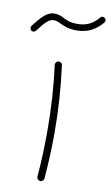

<svg xmlns="http://www.w3.org/2000/svg" viewBox="-123 -879 544 943"><g transform="rotate(10 149.0 -407.0)"><path d="M-23.9 -704.1C-21 -701.7 -17.6 -700.2 -14.2 -700.2C-12.2 -700.2 -5.4 -700.2 0 -707.5C19 -732.4 33.7 -750 44.9 -759.3C55.7 -768.6 66.4 -772.9 77.1 -772.9C90.3 -772.9 99.1 -768.6 112.3 -762.2C131.8 -752.9 154.8 -742.7 195.8 -742.7C249 -742.7 289.6 -764.6 323.2 -804.2C325.7 -807.1 327.1 -810.5 327.1 -814C327.1 -815.9 328.1 -821.8 320.8 -827.1C317.9 -829.6 314.5 -831.1 310.5 -831.1C310.1 -831.1 304.7 -832 299.3 -825.7C271.5 -792 239.3 -774.9 194.3 -774.9C157.2 -774.9 139.6 -783.2 122.1 -792.5C107.9 -799.8 93.8 -805.7 74.7 -805.7C40 -805.7 14.2 -779.3 -26.4 -726.1C-28.3 -723.6 -29.3 -720.7 -29.3 -717.3C-29.3 -715.3 -29.3 -709.5 -23.9 -704.1ZM119.1 -557.1C133.3 -453.1 140.1 -341.8 140.1 -228.5C140.1 -153.8 137.2 -78.1 130.9 -2V-0.5C130.9 7.8 137.7 15.6 147 17.1H148.4C156.7 17.1 166 10.3 166.5 1C172.9 -77.1 176.3 -153.3 176.3 -229C176.3 -343.8 168.5 -455.1 154.3 -562C153.8 -571.3 144.5 -577.1 136.7 -577.1H134.3C125 -576.7 119.1 -566.9 119.1 -558.6V-557.1Z"/></g></svg>

Font: Mikhak ExtraLight
Style: Regular
Weight: 200
Designer: Amin Abedi
Version: Version 3.2